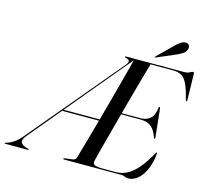

<svg xmlns="http://www.w3.org/2000/svg" viewBox="-192 -1014 1246 1163"><g transform="rotate(15 431.0 -432.5)"><path d="M573.5 -700 570.5 -687.5H554L44.5 -76.5Q22.5 -49.5 29.8 -34Q37 -18.5 61 -11L77.5 -6.5Q80 -5.5 80.8 -5Q81.5 -4.5 81 -3Q80.5 -2 79.5 -1Q78.5 0 77 0H-67Q-68.5 0 -69.2 -1Q-70 -2 -69.5 -3Q-69 -4.5 -67.5 -5.2Q-66 -6 -65 -6.5L-49 -11.5Q-32.5 -17 -10.8 -32.5Q11 -48 35 -77.5L518 -653.5Q530.5 -669 527.8 -678.8Q525 -688.5 507 -691Q502 -692.5 500.5 -694.2Q499 -696 499.5 -697Q500 -698.5 501.2 -699.2Q502.5 -700 504.5 -700ZM215 -290.5H462L460 -282H209.5ZM542 -361.5H689Q721 -361.5 745.5 -381Q770 -400.5 775.5 -452Q776 -454.5 777 -456Q778 -457.5 780 -457.5Q782 -457.5 783.2 -456Q784.5 -454.5 785 -450L803.5 -274Q804 -268 803.8 -266Q803.5 -264 801.5 -263.5Q800 -263 798.8 -263.8Q797.5 -264.5 796 -268Q780 -314 755.8 -334Q731.5 -354 687.5 -354H539.5ZM661.5 0H303Q300.5 0 299.2 -1Q298 -2 298 -3.5Q298.5 -5.5 300 -6.8Q301.5 -8 305.5 -8L351.5 -14Q362.5 -15 368.2 -19.8Q374 -24.5 377 -34Q386 -65.5 398.5 -109.2Q411 -153 425.5 -204.5Q440 -256 455.2 -311.8Q470.5 -367.5 485.5 -423Q500.5 -478.5 514.2 -530Q528 -581.5 539.5 -625Q551 -668.5 559 -700H863.5Q890 -700 902.5 -707.5Q915 -715 922 -715Q925 -715 926.8 -713Q928.5 -711 928.5 -706L932 -542.5Q932.5 -538 932 -535.5Q931.5 -533 929 -533Q927 -533 925.5 -534.8Q924 -536.5 922.5 -540.5Q907 -604 891 -636.8Q875 -669.5 854.2 -681Q833.5 -692.5 802.5 -692.5H660.5Q651.5 -662 639.2 -618.2Q627 -574.5 612.5 -522.5Q598 -470.5 582.8 -414.5Q567.5 -358.5 553 -303.5Q538.5 -248.5 525 -199Q511.5 -149.5 501.2 -110Q491 -70.5 485 -46Q481.5 -32 484.8 -23.5Q488 -15 502.5 -11.2Q517 -7.5 546.5 -7.5H625Q662.5 -7.5 696.2 -25Q730 -42.5 762.5 -80.5Q795 -118.5 829 -180.5Q832.5 -186.5 835 -186.5Q836.5 -186.5 837.2 -184.5Q838 -182.5 837.5 -179.5Q834 -136.5 822.2 -101.8Q810.5 -67 792.8 -42Q775 -17 753 -3.5Q731 10 707.5 10Q695.5 10 685.5 5Q675.5 0 661.5 0ZM770 -838Q788.5 -856.5 804.2 -866.2Q820 -876 834 -875Q849.5 -874 855 -863Q860.5 -852 857 -840.5Q851 -821 833.2 -809.8Q815.5 -798.5 795 -790L679.5 -740.5Q678 -740 676.2 -739.5Q674.5 -739 673.5 -740.5Q673 -741.5 674 -743.2Q675 -745 676.5 -746Z"/></g></svg>

Font: Fraunces 120pt
Style: Italic
Weight: 400
Italic angle: -16°
Version: Version 1.000;[b76b70a41]